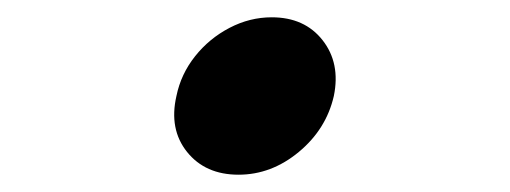

<svg xmlns="http://www.w3.org/2000/svg" viewBox="-20 -366 590 222"><path d="M255.8 -164Q217.4 -164 196.3 -190.3Q175.2 -216.6 184 -255Q189.2 -280.4 205.6 -301Q222 -321.6 245.4 -333.8Q268.8 -346 294.2 -346Q332.2 -346 353 -319.5Q373.8 -293 366 -255Q357.2 -216.6 325.5 -190.3Q293.8 -164 255.8 -164Z"/></svg>

Font: Winky Sans
Style: Italic
Weight: 400
Italic angle: -8.97852°
Designer: Simon Atzbach
Foundry: typofactur
Version: Version 1.205